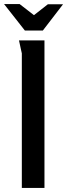

<svg xmlns="http://www.w3.org/2000/svg" viewBox="-30 -930 332 950"><path d="M64 -730H190V0H78V-666Q78 -667 74.5 -681.5Q71 -696 68 -711.5Q65 -727 64 -730ZM138 -855 207 -909H282L182 -779H93L-10 -910H67Z"/></svg>

Font: Rosario Light SemiBold
Style: Regular
Weight: 600
Version: Version 1.101; ttfautohint (v1.8.1.43-b0c9)